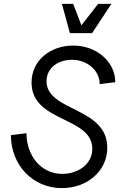

<svg xmlns="http://www.w3.org/2000/svg" viewBox="-20 -950 626 986"><path d="M298 16C430 16 531 -74 531 -191C531 -402 219 -376 219 -533C219 -602 279 -643 349 -643C430 -643 492 -587 492 -518L572 -528C572 -632 477 -716 356 -716C240 -716 142 -641 142 -526C142 -320 454 -353 454 -186C454 -104 377 -57 300 -57C190 -57 116 -151 116 -266L36 -256C36 -106 145 16 298 16ZM339 -780H453L552 -930H484L398 -820L356 -930H298Z"/></svg>

Font: Uncut Sans
Style: Italic
Weight: 400
Italic angle: -11°
Designer: Kasper Nordkvist
Foundry: UNCUT.wtf
Version: Version 1.304;Glyphs 3.2 (3246)